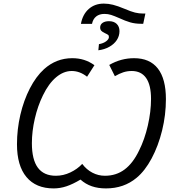

<svg xmlns="http://www.w3.org/2000/svg" viewBox="-20 -1052 988 1082"><path d="M75.7 -238.8Q75.7 -323.2 94.7 -405Q113.8 -486.8 148.4 -554Q183.1 -621.1 228 -662.1Q296.9 -724.1 387.2 -724.1Q422.9 -724.1 453.6 -714.4Q484.4 -704.6 512.2 -684.6L470.7 -619.6Q429.7 -651.9 384.3 -651.9Q338.4 -651.9 296.4 -616.7Q254.4 -581.5 222.2 -515.1Q192.9 -455.6 176.3 -383.8Q159.7 -312 159.7 -245.1Q159.7 -152.3 193.4 -106.9Q227.1 -61.5 294.9 -61.5Q336.9 -61.5 376.5 -80.3Q416 -99.1 443.4 -128.4Q467.3 -96.2 500.5 -78.9Q533.7 -61.5 571.3 -61.5Q634.8 -61.5 682.1 -96.9Q729.5 -132.3 763.7 -203.6Q794.9 -265.6 813 -344.2Q831.1 -422.9 831.1 -494.6Q831.1 -572.8 803.5 -612.3Q775.9 -651.9 722.2 -651.9Q696.8 -651.9 674.6 -644.5Q652.3 -637.2 627.4 -622.6L595.7 -686Q661.1 -724.1 735.4 -724.1Q824.2 -724.1 869.6 -665.8Q915 -607.4 915 -493.2Q915 -404.3 893.6 -316.9Q872.1 -229.5 834.5 -159.2Q796.9 -88.9 749.5 -49.8Q678.2 9.8 577.1 9.8Q532.7 9.8 497.3 -2.4Q461.9 -14.6 433.6 -40Q390.6 -14.2 354.7 -2.2Q318.8 9.8 282.2 9.8Q182.6 9.8 129.2 -54.2Q75.7 -118.2 75.7 -238.8ZM593.8 -843.3Q593.8 -852.1 588.9 -855.7Q584 -859.4 569.3 -866.2Q557.6 -871.6 551 -878.4Q544.4 -885.3 544.4 -897Q544.4 -913.6 557.9 -923.1Q571.3 -932.6 594.2 -932.6Q621.6 -932.6 637.5 -917.5Q653.3 -902.3 653.3 -876.5Q653.3 -849.1 638.2 -826.2Q623 -803.2 595.9 -788.1Q568.8 -772.9 534.2 -768.6L537.6 -803.2Q562.5 -807.6 578.1 -819.3Q593.8 -831.1 593.8 -843.3ZM564.9 -1031.7Q590.8 -1031.7 616.9 -1025.1Q643.1 -1018.6 684.1 -1001.5Q718.3 -986.8 740.7 -981.2Q763.2 -975.6 787.6 -975.6H799.3L787.1 -918H774.9Q741.7 -918 713.9 -926Q686 -934.1 651.4 -950.2Q623.5 -962.4 606 -968Q588.4 -973.6 568.8 -973.6Q540 -973.6 522 -959.2Q503.9 -944.8 498.5 -917.5H436Q445.8 -971.2 480.2 -1001.5Q514.6 -1031.7 564.9 -1031.7Z"/></svg>

Font: Viking Open Sans
Style: Italic
Weight: 400
Italic angle: -12°
Foundry: Ascender Corporation
Version: Version 2.000